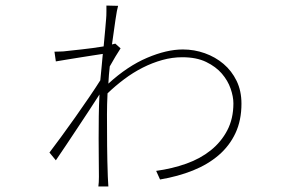

<svg xmlns="http://www.w3.org/2000/svg" viewBox="-20 -651 1040 691"><path d="M414 -477 395 -494 383 -491Q390 -542 395.5 -579.5Q401 -617 405 -630L363 -631V-610Q363 -594 362 -584Q361 -570 358.5 -543Q356 -516 353 -484Q334 -481 313 -478Q292 -475 272 -473Q252 -471 235 -469Q218 -467 208 -466Q203 -466 195 -465.5Q187 -465 176 -465L181 -430Q200 -433 223 -437Q246 -441 269.5 -444.5Q293 -448 314 -451.5Q335 -455 350 -457Q348 -433 345.5 -408.5Q343 -384 341 -362Q326 -338 301.5 -302Q277 -266 250.5 -228.5Q224 -191 199 -157Q174 -123 158 -102L181 -74Q199 -100 219.5 -131Q240 -162 261 -193.5Q282 -225 302 -255.5Q322 -286 338 -311Q336 -273 335.5 -232Q335 -191 335 -151.5Q335 -112 335.5 -76.5Q336 -41 336 -15Q336 -6 335.5 4.5Q335 15 334 20H370Q369 11 369 2.5Q369 -6 368 -16Q366 -73 365.5 -126Q365 -179 365 -239Q365 -257 365.5 -276Q366 -295 367 -315Q395 -342 427 -366Q459 -390 493.5 -407.5Q528 -425 564 -435Q600 -445 636 -445Q687 -445 722 -428Q757 -411 778.5 -386Q800 -361 810 -332Q820 -303 820 -279Q820 -224 798 -182Q776 -140 738.5 -110Q701 -80 650.5 -62Q600 -44 542 -36L556 -5Q621 -16 674.5 -37.5Q728 -59 767 -92.5Q806 -126 827.5 -172Q849 -218 849 -278Q849 -324 831.5 -360Q814 -396 784.5 -421Q755 -446 717 -459.5Q679 -473 638 -473Q580 -473 509.5 -443Q439 -413 370 -350Q371 -366 372 -381.5Q373 -397 375 -412Q385 -430 395.5 -447.5Q406 -465 414 -477Z"/></svg>

Font: Spoqa Han Sans Neo Thin
Style: Regular
Weight: 100
Designer: [Spoqa Han Sans Neo] Dong-huui Kim  Younghwa Kang  Yujin Lee  [Noto Sans] Ryoko NISHIZUKA  (kana & ideographs); Paul D. 
Foundry: Spoqa (http://www.spoqa-han-sans.com)
Version: Version 1.100;hotconv 1.0.109;makeotfexe 2.5.65596